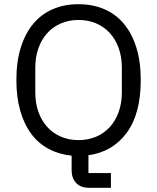

<svg xmlns="http://www.w3.org/2000/svg" viewBox="-20 -730 748 914"><path d="M508 164H405Q363 164 342 140.5Q321 117 321 82V11Q261 5 212 -21Q163 -47 129 -92.5Q95 -138 76.5 -202.5Q58 -267 58 -349Q58 -437 79 -504Q100 -571 138.5 -617Q177 -663 231.5 -686.5Q286 -710 354 -710Q421 -710 476 -686.5Q531 -663 569.5 -617Q608 -571 629 -504Q650 -437 650 -349Q650 -188 583 -97.5Q516 -7 401 9V94H508ZM354 -63Q399 -63 437 -79Q475 -95 502.5 -125Q530 -155 545 -197Q560 -239 560 -291V-407Q560 -459 545 -501Q530 -543 502.5 -573Q475 -603 437 -619Q399 -635 354 -635Q309 -635 271 -619Q233 -603 205.5 -573Q178 -543 163 -501Q148 -459 148 -407V-291Q148 -239 163 -197Q178 -155 205.5 -125Q233 -95 271 -79Q309 -63 354 -63Z"/></svg>

Font: IBM Plex Sans Thai Looped
Style: Regular
Weight: 400
Designer: Mike Abbink, Paul van der Laan, Pieter van Rosmalen, Ben Mitchell, Mark Frömberg
Foundry: Bold Monday
Version: Version 1.1